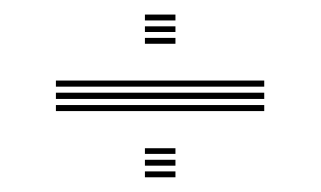

<svg xmlns="http://www.w3.org/2000/svg" viewBox="-20 -526 436 261"><path d="M56 -408.2V-416.5H339.2V-408.2ZM56 -391.5V-400H339.2V-391.5ZM56 -375V-383.2H339.2V-375ZM177 -498.2V-506.2H218.5V-498.2ZM177 -466.5V-474.5H218.5V-466.5ZM177 -482.5V-490.2H218.5V-482.5ZM177 -316.8V-324.5H218.5V-316.8ZM177 -285V-293H218.5V-285ZM177 -300.8V-308.8H218.5V-300.8Z"/></svg>

Font: Big Shoulders Inline Display Thin Light
Style: Regular
Weight: 300
Version: Version 2.002